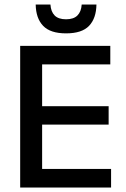

<svg xmlns="http://www.w3.org/2000/svg" viewBox="-20 -846 568 866"><path d="M71 0V-639H170V0ZM100.5 0V-84H481V0ZM128 -284V-367H470V-284ZM100 -555.5V-639H477.5V-555.5ZM278 -695.5Q207 -695.5 174.5 -729.5Q142 -763.5 141 -825.5H207.5Q209.5 -793.5 226.5 -776.2Q243.5 -759 278 -759Q312 -759 329.2 -776.2Q346.5 -793.5 348.5 -825.5H415Q414 -763.5 381.8 -729.5Q349.5 -695.5 278 -695.5Z"/></svg>

Font: Anek Latin Medium
Style: Regular
Weight: 500
Designer: Yesha Goshar
Foundry: Ek Type
Version: Version 1.003